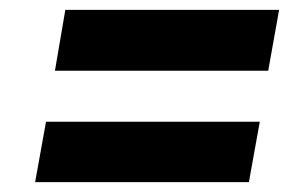

<svg xmlns="http://www.w3.org/2000/svg" viewBox="-20 -484 622 388"><path d="M91 -341 112 -464H544L522 -341ZM51 -116 73 -238H505L483 -116Z"/></svg>

Font: DM Sans ExtraBold
Style: Italic
Weight: 800
Italic angle: -10°
Designer: Colophon Foundry, Jonny Pinhorn
Foundry: Colophon Foundry
Version: Version 4.004;gftools[0.9.30]